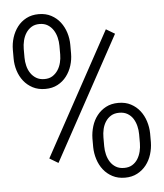

<svg xmlns="http://www.w3.org/2000/svg" viewBox="-52 -767 705 824"><g transform="rotate(-5 300.0 -355.5)"><path d="M21.5 -578.1Q21.5 -605 29.5 -630.6Q37.6 -656.2 53 -676.5Q68.4 -696.8 91.6 -709Q114.7 -721.2 145 -721.2Q175.8 -721.2 199 -708.7Q222.2 -696.3 237.5 -676.3Q252.9 -656.2 261 -630.6Q269 -605 269 -578.1V-540.5Q269 -514.2 261 -488.8Q252.9 -463.4 237.5 -443.4Q222.2 -423.3 199.2 -411.1Q176.3 -398.9 146 -398.9Q115.2 -398.9 92 -411.1Q68.8 -423.3 53.2 -443.1Q37.6 -462.9 29.5 -488.5Q21.5 -514.2 21.5 -540.5ZM68.4 -540.5Q68.4 -522.9 72.8 -505.1Q77.1 -487.3 86.7 -473.1Q96.2 -459 110.8 -450.2Q125.5 -441.4 146 -441.4Q166.5 -441.4 180.7 -450.4Q194.8 -459.5 204.1 -473.6Q213.4 -487.8 217.8 -505.4Q222.2 -522.9 222.2 -540.5V-578.1Q222.2 -596.2 217.8 -614Q213.4 -631.8 204.1 -646.2Q194.8 -660.6 180.2 -669.7Q165.5 -678.7 145 -678.7Q124.5 -678.7 110.1 -669.7Q95.7 -660.6 86.4 -646.2Q77.1 -631.8 72.8 -613.8Q68.4 -595.7 68.4 -578.1ZM328.6 -169.9Q329.1 -196.3 336.9 -221.9Q344.7 -247.6 360.4 -267.6Q376 -287.6 398.9 -299.8Q421.9 -312 452.6 -312Q483.4 -312 506.3 -299.8Q529.3 -287.6 544.9 -267.6Q560.5 -247.6 568.6 -221.9Q576.7 -196.3 577.1 -169.9V-131.8Q576.7 -105 568.8 -79.6Q561 -54.2 545.4 -34.2Q529.8 -14.2 506.8 -2Q483.9 10.3 453.6 10.3Q422.9 10.3 399.7 -2Q376.5 -14.2 360.8 -34.2Q345.2 -54.2 337.2 -79.6Q329.1 -105 328.6 -131.8ZM376 -131.8Q376 -113.8 380.4 -95.9Q384.8 -78.1 394 -63.7Q403.3 -49.3 418 -40.5Q432.6 -31.7 453.6 -31.7Q474.1 -31.7 488.5 -40.5Q502.9 -49.3 512 -63.7Q521 -78.1 525.4 -95.9Q529.8 -113.8 529.8 -131.8V-169.9Q529.8 -188 525.4 -205.8Q521 -223.6 512 -237.8Q502.9 -252 488.3 -260.7Q473.6 -269.5 452.6 -269.5Q431.6 -269.5 417.2 -260.7Q402.8 -252 393.6 -237.8Q384.3 -223.6 380.1 -205.8Q376 -188 376 -169.9ZM174.3 -77.6 136.7 -100.1 426.8 -631.3 464.4 -608.9Z"/></g></svg>

Font: Roboto Mono Light
Style: Regular
Weight: 300
Designer: Google
Version: Version 2.000985; 2015; ttfautohint (v1.3)